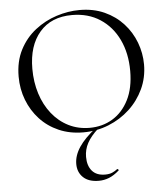

<svg xmlns="http://www.w3.org/2000/svg" viewBox="-60 -689 886 1018"><g transform="rotate(-5 383.0 -180.5)"><path d="M366 12Q294 12 235.5 -13.5Q177 -39 135.5 -84Q94 -129 71.5 -187.5Q49 -246 49 -312Q49 -393 80.5 -454Q112 -515 164 -555.5Q216 -596 278 -616Q340 -636 401 -636Q475 -636 533.5 -609.5Q592 -583 633 -538Q674 -493 695.5 -436Q717 -379 717 -319Q717 -249 689 -189Q661 -129 612.5 -84Q564 -39 500.5 -13.5Q437 12 366 12ZM401 -9Q469 -9 523 -41.5Q577 -74 609 -137Q641 -200 641 -291Q641 -385 606.5 -457.5Q572 -530 508.5 -571.5Q445 -613 359 -613Q248 -613 186.5 -541.5Q125 -470 125 -347Q125 -276 144.5 -214.5Q164 -153 201 -106.5Q238 -60 289 -34.5Q340 -9 401 -9ZM434 -6 445 -1Q405 35 386.5 69.5Q368 104 368 143Q368 190 391.5 217.5Q415 245 461 245Q484 245 499.5 238Q515 231 526 222Q529 220 532.5 224Q536 228 533 230Q506 254 479.5 264.5Q453 275 425 275Q371 275 342 247.5Q313 220 313 176Q313 131 343 86Q373 41 434 -6Z"/></g></svg>

Font: Cormorant Garamond Light
Style: Regular
Weight: 400
Version: Version 4.001